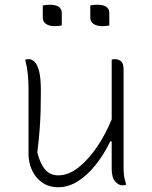

<svg xmlns="http://www.w3.org/2000/svg" viewBox="-20 -777 640 808"><path d="M101 -528Q114 -528 125.5 -517Q137 -506 144.5 -477.5Q152 -449 152 -396Q152 -349 151 -312Q150 -275 147 -234Q144 -193 137 -135Q149 -88 170 -63.5Q191 -39 225 -39Q268 -39 310 -72Q352 -105 388.5 -159Q425 -213 450 -275V-526Q456 -528 464 -528Q478 -528 489 -519.5Q500 -511 500 -485V-84Q500 -60 501 -47Q502 -34 504.5 -24Q507 -14 511 0Q504 3 495 3Q479 3 464.5 -13.5Q450 -30 450 -67V-182H444Q417 -126 382 -82.5Q347 -39 307.5 -14Q268 11 225 11Q186 11 158 -8.5Q130 -28 115 -60Q100 -92 100 -129V-402Q100 -437 97 -465.5Q94 -494 86 -526Q90 -527 93.5 -527.5Q97 -528 101 -528ZM160 -754Q172 -757 190 -757Q240 -757 240 -722V-670Q228 -667 210 -667Q187 -667 173.5 -676.5Q160 -686 160 -702ZM360 -754Q372 -757 390 -757Q440 -757 440 -722V-670Q428 -667 410 -667Q387 -667 373.5 -676.5Q360 -686 360 -702Z"/></svg>

Font: Recursive Sn Csl St Lt
Style: Regular
Weight: 300
Version: Version 1.079;hotconv 1.0.112;makeotfexe 2.5.65598; ttfautoh